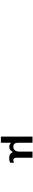

<svg xmlns="http://www.w3.org/2000/svg" viewBox="1730 -2270 738 4237"><g transform="rotate(90 2098.5 -151.0)"><path d="M3460 -150.9Q3460 -116.7 3473.6 -95.5Q3487.3 -74.2 3515.1 -76.2Q3546.4 -77.6 3570.3 -94.2V-9.8Q3533.2 12.7 3495.1 14.2Q3417 14.2 3389.2 -1Q3363.3 -15.1 3334 -65.9Q3293.9 13.2 3219.2 13.2Q3179.7 13.2 3129.4 -22.9V198.2H2994.1V-500H3129.4V-189.9Q3129.4 -133.3 3149.7 -105.2Q3169.9 -77.1 3219.2 -77.1Q3272.5 -77.1 3298.8 -113.5Q3325.2 -149.9 3325.2 -210.9V-500H3460Z"/></g></svg>

Font: Perun
Style: Bold
Weight: 700
Foundry: Copyright (c) Stefan Peev, Context Ltd, 2016
Version: Version 1.0000